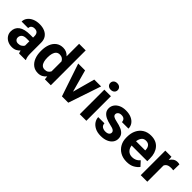

<svg xmlns="http://www.w3.org/2000/svg" viewBox="185 -1830 2920 2920"><g transform="rotate(45 1644.5 -370.0)"><path d="M360.4 0Q351.1 -19 345.7 -49.3Q324.7 -24.9 292 -7.6Q259.3 9.8 211.4 9.8Q161.1 9.8 120.4 -10.7Q79.6 -31.2 55.9 -66.9Q32.2 -102.5 32.2 -148.4Q32.2 -231.4 93.8 -276.6Q155.3 -321.8 276.9 -321.8H339.8V-354.5Q339.8 -392.1 321 -414.6Q302.2 -437 261.2 -437Q225.6 -437 205.3 -419.2Q185.1 -401.4 185.1 -371.1H44.4Q44.4 -416.5 72 -454.3Q99.6 -492.2 150.1 -515.1Q200.7 -538.1 269 -538.1Q330.1 -538.1 378.2 -517.6Q426.3 -497.1 453.9 -456.1Q481.4 -415 481.4 -353.5V-127.4Q481.4 -84 486.8 -56.2Q492.2 -28.3 502.4 -8.3V0ZM242.2 -95.2Q278.3 -95.2 303.7 -111.8Q329.1 -128.4 339.8 -148.9V-242.2H280.8Q224.6 -242.2 199 -218.3Q173.3 -194.3 173.3 -158.2Q173.3 -130.9 191.9 -113Q210.4 -95.2 242.2 -95.2Z M567.9 -257.8V-268.1Q567.9 -348.6 592 -409.4Q616.2 -470.2 662.4 -504.2Q708.5 -538.1 774.4 -538.1Q814.9 -538.1 846.4 -522.9Q877.9 -507.8 901.9 -480.5V-750H1043.5V0H916L909.2 -56.6Q884.8 -25.4 851.1 -7.8Q817.4 9.8 773.4 9.8Q708 9.8 662.1 -25.1Q616.2 -60.1 592 -120.6Q567.9 -181.2 567.9 -257.8ZM708.5 -268.1V-257.8Q708.5 -214.4 718.3 -178.7Q728 -143.1 750 -122.1Q772 -101.1 809.1 -101.1Q843.3 -101.1 866.2 -116.2Q889.2 -131.3 901.9 -157.7V-371.6Q889.2 -397.9 866.5 -412.8Q843.8 -427.7 810.1 -427.7Q772.9 -427.7 750.7 -406.5Q728.5 -385.3 718.5 -349.1Q708.5 -313 708.5 -268.1Z M1252 -528.3 1351.1 -169.4 1449.7 -528.3H1596.7L1418.5 0H1282.7L1104.5 -528.3Z M1657.7 -666Q1657.7 -696.8 1679.2 -716.8Q1700.7 -736.8 1736.8 -736.8Q1772.9 -736.8 1794.4 -716.8Q1815.9 -696.8 1815.9 -666Q1815.9 -635.3 1794.4 -615.2Q1772.9 -595.2 1736.8 -595.2Q1700.7 -595.2 1679.2 -615.2Q1657.7 -635.3 1657.7 -666ZM1807.6 -528.3V0H1666.5V-528.3Z M2209.5 -146Q2209.5 -168.9 2188.2 -185.3Q2167 -201.7 2100.1 -215.3Q2046.4 -227.1 2003.9 -247.1Q1961.4 -267.1 1937 -298.3Q1912.6 -329.6 1912.6 -375Q1912.6 -418.9 1937.7 -456.1Q1962.9 -493.2 2010.3 -515.6Q2057.6 -538.1 2123.5 -538.1Q2191.9 -538.1 2241.5 -516.1Q2291 -494.1 2317.9 -455.8Q2344.7 -417.5 2344.7 -368.7H2204.1Q2204.1 -399.4 2184.6 -420.2Q2165 -440.9 2123 -440.9Q2087.4 -440.9 2067.4 -423.6Q2047.4 -406.2 2047.4 -381.8Q2047.4 -357.9 2069.3 -342.8Q2091.3 -327.6 2146.5 -316.4Q2203.6 -305.2 2248.8 -286.1Q2293.9 -267.1 2320.1 -235.1Q2346.2 -203.1 2346.2 -151.4Q2346.2 -105 2318.8 -68.4Q2291.5 -31.7 2241.7 -11Q2191.9 9.8 2124 9.8Q2049.8 9.8 1999 -16.6Q1948.2 -43 1922.1 -83.7Q1896 -124.5 1896 -167.5H2029.3Q2031.2 -124.5 2059.8 -106.2Q2088.4 -87.9 2127 -87.9Q2167.5 -87.9 2188.5 -104.2Q2209.5 -120.6 2209.5 -146Z M2680.7 9.8Q2598.6 9.8 2539.6 -24.7Q2480.5 -59.1 2449 -117.2Q2417.5 -175.3 2417.5 -246.1V-265.6Q2417.5 -345.7 2447.5 -407.2Q2477.5 -468.8 2533 -503.4Q2588.4 -538.1 2665 -538.1Q2777.3 -538.1 2837.4 -467Q2897.5 -396 2897.5 -279.3V-220.7H2560.1Q2566.9 -167 2600.6 -133.5Q2634.3 -100.1 2689.5 -100.1Q2727.5 -100.1 2760.5 -115Q2793.5 -129.9 2817.4 -160.2L2885.7 -85.9Q2860.8 -49.8 2809.3 -20Q2757.8 9.8 2680.7 9.8ZM2663.6 -428.2Q2617.7 -428.2 2593.3 -397Q2568.8 -365.7 2561.5 -314.5H2759.3V-325.2Q2758.8 -368.7 2735.6 -398.4Q2712.4 -428.2 2663.6 -428.2Z M3277.3 -531.7 3274.9 -401.4Q3264.6 -402.8 3250.2 -404.1Q3235.8 -405.3 3224.1 -405.3Q3143.6 -405.3 3118.2 -348.1V0H2977.5V-528.3H3109.9L3114.7 -463.9Q3134.3 -498.5 3164.1 -518.3Q3193.8 -538.1 3233.4 -538.1Q3244.6 -538.1 3257.1 -536.4Q3269.5 -534.7 3277.3 -531.7Z"/></g></svg>

Font: Vazirmatn RD FD
Style: Bold
Weight: 700
Designer: Saber Rastikerdar
Foundry: Saber Rastikerdar
Version: Version 33.003